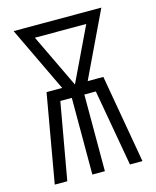

<svg xmlns="http://www.w3.org/2000/svg" viewBox="-111 -812 722 888"><g transform="rotate(-15 250.0 -367.5)"><path d="M40 0 114 -423H189L164 -475L40 -735H460L311 -423H386L460 0H400L335 -367H280V0H220V-367H165L100 0ZM250 -423 373 -680H127Z"/></g></svg>

Font: Iosevka SS18 Light
Style: Regular
Weight: 300
Monospace: yes
Designer: Belleve Invis
Foundry: Belleve Invis
Version: Version 25.1.1; ttfautohint (v1.8.4)